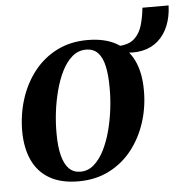

<svg xmlns="http://www.w3.org/2000/svg" viewBox="-49 -692 740 753"><g transform="rotate(-5 321.0 -316.0)"><path d="M312.5 -536.5Q381 -536.5 426.2 -511Q471.5 -485.5 494 -437.5Q516.5 -389.5 516.5 -322Q517 -256.5 497.8 -196.2Q478.5 -136 441.8 -89Q405 -42 351.8 -14.8Q298.5 12.5 230 12.5Q162.5 12.5 117.2 -13.5Q72 -39.5 49.8 -87.5Q27.5 -135.5 27 -201Q27 -268 46.2 -328.5Q65.5 -389 102.5 -436Q139.5 -483 192.5 -509.8Q245.5 -536.5 312.5 -536.5ZM304 -499.5Q273.5 -499.5 250 -479.5Q226.5 -459.5 209.5 -425.8Q192.5 -392 181.5 -350.2Q170.5 -308.5 165.2 -264.5Q160 -220.5 160.5 -180.5Q160.5 -130 169.5 -95Q178.5 -60 196.2 -42.2Q214 -24.5 241 -24.5Q271 -24.5 294.2 -44.8Q317.5 -65 334.5 -98.8Q351.5 -132.5 362.5 -174.2Q373.5 -216 378.8 -260Q384 -304 383.5 -343.5Q383.5 -392 376 -427Q368.5 -462 351 -480.8Q333.5 -499.5 304 -499.5ZM539 -644H642Q640.5 -599.5 626.2 -564.5Q612 -529.5 586.2 -506.8Q560.5 -484 523.5 -476Q486.5 -468 439 -477.5L434 -502.5Q475 -504.5 496.2 -524.8Q517.5 -545 526.5 -576.8Q535.5 -608.5 539 -644Z"/></g></svg>

Font: Merriweather 96pt SemiBold
Style: Italic
Weight: 600
Italic angle: -7.8°
Version: Version 2.101